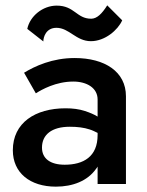

<svg xmlns="http://www.w3.org/2000/svg" viewBox="-20 -688 549 718"><path d="M82 -580 142 -533C142 -549 152 -584 191 -584C239 -584 264 -534 320 -534C373 -534 421 -576 437 -612L381 -668C361 -636 342 -618 321 -618C266 -618 259 -667 192 -667C140 -667 92 -628 82 -580ZM114 -339C136 -353 189 -383 254 -383C305 -383 345 -359 345 -316V-252C332 -260 316 -267 297 -273C276 -280 252 -283 225 -283C112 -283 28 -229 28 -126C28 -42 92 10 189 10C253 10 307 -12 338 -55C341 -58 343 -62 345 -65V0H451V-328C451 -420 372 -471 259 -471C176 -471 111 -441 70 -416ZM137 -136C137 -184 173 -214 241 -214C269 -214 294 -211 315 -204C325 -201 335 -196 345 -191V-183C345 -102 292 -72 222 -72C168 -72 137 -95 137 -136Z"/></svg>

Font: Jost Medium
Style: Regular
Weight: 500
Version: Version 3.710